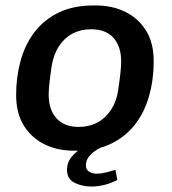

<svg xmlns="http://www.w3.org/2000/svg" viewBox="-20 -541 628 702"><path d="M250 10Q190 10 142.5 -13.5Q95 -37 67 -82Q39 -127 39 -194Q39 -260 55.5 -319.5Q72 -379 106.5 -424Q141 -469 194.5 -495Q248 -521 321 -521H331Q391 -521 438.5 -497.5Q486 -474 514 -429Q542 -384 542 -317Q542 -251 525.5 -191.5Q509 -132 474.5 -87Q440 -42 387 -16Q334 10 260 10ZM268 -77Q306 -77 336 -93Q366 -109 386 -139.5Q406 -170 412 -211Q417 -244 420 -271.5Q423 -299 423 -316Q423 -371 395 -402.5Q367 -434 313 -434Q275 -434 245 -418Q215 -402 195.5 -372Q176 -342 169 -300Q164 -267 161 -239.5Q158 -212 158 -195Q158 -140 186.5 -108.5Q215 -77 268 -77ZM313 141Q281 141 253 127.5Q225 114 225 80Q225 52 243.5 30.5Q262 9 284 -2H349Q324 11 309 27Q294 43 294 63Q294 80 306.5 87Q319 94 333 94Q350 94 368 89.5Q386 85 402 80L409 117Q386 129 362 135Q338 141 313 141Z"/></svg>

Font: Chivo Medium
Style: Italic
Weight: 500
Italic angle: -8.05°
Designer: Hector Gatti
Foundry: Omnibus-Type
Version: Version 2.002